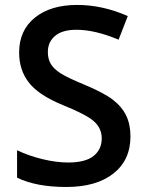

<svg xmlns="http://www.w3.org/2000/svg" viewBox="-20 -744 590 774"><path d="M505.9 -193.8Q505.9 -98.6 437 -44.4Q368.2 9.8 247.1 9.8Q126 9.8 48.8 -27.8V-138.2Q97.7 -115.2 152.6 -102.1Q207.5 -88.9 254.9 -88.9Q324.2 -88.9 357.2 -115.2Q390.1 -141.6 390.1 -186Q390.1 -226.1 359.9 -253.9Q329.6 -281.7 234.9 -319.8Q137.2 -359.4 97.2 -410.2Q57.1 -460.9 57.1 -532.2Q57.1 -621.6 120.6 -672.9Q184.1 -724.1 291 -724.1Q393.6 -724.1 495.1 -679.2L458 -584Q362.8 -624 288.1 -624Q231.4 -624 202.1 -599.4Q172.9 -574.7 172.9 -534.2Q172.9 -506.3 184.6 -486.6Q196.3 -466.8 223.1 -449.2Q250 -431.6 319.8 -402.8Q398.4 -370.1 435.1 -341.8Q471.7 -313.5 488.8 -277.8Q505.9 -242.2 505.9 -193.8Z"/></svg>

Font: f0_41667          
Style: Regular
Weight: 600
Foundry: Ascender Corporation
Version: Version 1.10